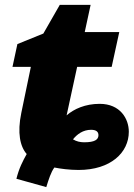

<svg xmlns="http://www.w3.org/2000/svg" viewBox="-20 -684 546 784"><path d="M47 46 169 80C179 48 188 19 202 0C226 5 264 10 301 10C432 10 506 -61 506 -146C506 -199 471 -260 387 -260C328 -260 282 -239 252 -213L295 -411H436L467 -553H326L350 -664H224L157 -547L51 -504L31 -411H106L67 -223C50 -141 62 -86 89 -55C73 -26 58 2 47 46ZM324 -103C308 -103 293 -106 278 -115C295 -136 319 -154 352 -154C374 -154 382 -145 382 -132C382 -114 367 -103 324 -103Z"/></svg>

Font: Noto Sans Black
Style: Italic
Weight: 900
Italic angle: -12°
Designer: Monotype Design Team
Foundry: Monotype Imaging Inc.
Version: Version 2.013